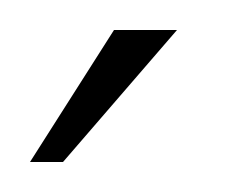

<svg xmlns="http://www.w3.org/2000/svg" viewBox="-20 -653 155 128"><path d="M0 -545 56 -633H98L22 -545Z"/></svg>

Font: Alumni Sans Thin ExtraLight
Style: Regular
Weight: 250
Version: Version 1.018